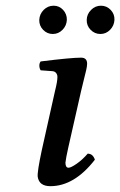

<svg xmlns="http://www.w3.org/2000/svg" viewBox="-20 -636 417 666"><path d="M261.2 -319.8 216.8 -124Q208.5 -86.9 207 -71.8Q207 -54.2 217.8 -54.2Q226.1 -54.2 246.1 -68.1Q266.1 -82 284.2 -103Q302.2 -103 309.1 -82Q237.8 9.8 154.8 9.8Q115.7 9.8 110.8 -22.9Q108.9 -40 125 -115.2L170.9 -320.8Q179.2 -353.5 179.2 -369.1Q179.2 -377 174.6 -382.8Q169.9 -388.7 161.1 -389.2L121.1 -392.1Q116.7 -398.9 116.5 -407.7Q116.2 -416.5 121.1 -422.9Q226.6 -436 261.2 -436Q282.2 -436 282.2 -415Q282.2 -407.2 279.1 -393.3Q275.9 -379.4 270 -356.2Q264.2 -333 261.2 -319.8ZM116.2 -566.9Q117.2 -587.4 131.6 -601.8Q146 -616.2 166 -616.2Q185.5 -616.2 199 -601.6Q212.4 -586.9 211.9 -566.9Q210.9 -546.9 196.8 -532.5Q182.6 -518.1 163.1 -518.1Q143.6 -518.1 129.6 -532.5Q115.7 -546.9 116.2 -566.9ZM330.1 -616.2Q350.1 -616.2 364 -601.6Q377.9 -586.9 377 -566.9Q376 -546.9 361.8 -532.5Q347.7 -518.1 328.1 -518.1Q308.6 -518.1 294.4 -532.5Q280.3 -546.9 280.8 -566.9Q281.2 -586.9 295.9 -601.6Q310.5 -616.2 330.1 -616.2Z"/></svg>

Font: Common Serif Medium
Style: Italic
Weight: 500
Italic angle: -12°
Designer: Philipp H. Poll, Khaled Hosny
Foundry: Stefan Peev, Context Ltd.
Version: Version 1.026